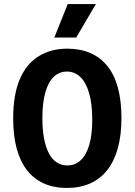

<svg xmlns="http://www.w3.org/2000/svg" viewBox="-20 -913 664 947"><path d="M310 14Q245 14 195.5 -8.5Q146 -31 112.5 -74.5Q79 -118 62 -181.5Q45 -245 45 -328Q45 -446 77.5 -522Q110 -598 170.5 -635.5Q231 -673 312 -673Q376 -673 425.5 -651.5Q475 -630 509.5 -587.5Q544 -545 561.5 -480.5Q579 -416 579 -331Q579 -246 561 -181.5Q543 -117 508.5 -73.5Q474 -30 424 -8Q374 14 310 14ZM312 -97Q351 -97 378.5 -123Q406 -149 420.5 -199Q435 -249 435 -323Q435 -399 420 -452Q405 -505 377 -532.5Q349 -560 310 -560Q272 -560 245 -534Q218 -508 203.5 -457Q189 -406 189 -330Q189 -273 197.5 -229Q206 -185 221.5 -156Q237 -127 260 -112Q283 -97 312 -97ZM356 -728H248L314 -893H453Z"/></svg>

Font: Bricolage Grotesque SemiCondensed
Style: Bold
Weight: 700
Width: 4
Designer: Mathieu Triay
Foundry: Atelier Triay
Version: Version 1.001;gftools[0.9.33.dev8+g029e19f]